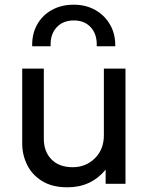

<svg xmlns="http://www.w3.org/2000/svg" viewBox="-20 -782 634 817"><path d="M267.5 15Q202 15 159.2 -11.5Q116.5 -38 95.5 -80.5Q74.5 -123 74.5 -171.5V-490H166.5V-191Q166.5 -137 199 -103.8Q231.5 -70.5 289.5 -70.5Q345 -70.5 383.5 -108.2Q422 -146 422 -206.5V-490H514V0H429.5V-60Q367.5 15 267.5 15ZM117 -585Q115.5 -636.5 137.5 -676.5Q159.5 -716.5 200 -739.2Q240.5 -762 294 -762Q346 -762 386.2 -739Q426.5 -716 449 -676Q471.5 -636 470.5 -585H391.5Q394 -634.5 367.2 -664.8Q340.5 -695 294 -695Q247.5 -695 220.2 -664.8Q193 -634.5 195.5 -585Z"/></svg>

Font: Geologica Light
Style: Regular
Weight: 300
Designer: Sindre Bremnes, Frode Helland
Foundry: Monokrom Skriftforlag AS
Version: Version 1.010; ttfautohint (v1.8.4.7-5d5b);gftools[0.9.28]